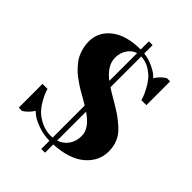

<svg xmlns="http://www.w3.org/2000/svg" viewBox="-245 -893 1085 1085"><g transform="rotate(45 297.5 -350.0)"><path d="M320 -780V-713Q356 -709 390 -693.5Q424 -678 440 -664L455 -650Q464 -666 477.5 -679.5Q491 -693 500 -699L510 -705H535V-515H495Q493 -522 489.5 -533.5Q486 -545 471 -574.5Q456 -604 438 -626.5Q420 -649 388.5 -668.5Q357 -688 320 -689V-443Q338 -431 383.5 -404.5Q429 -378 454 -361Q479 -344 510 -316Q541 -288 555.5 -254.5Q570 -221 570 -180Q570 -101 505.5 -46.5Q441 8 320 14V80H290V15Q240 14 196.5 -2Q153 -18 134 -34L115 -50Q106 -34 92.5 -20.5Q79 -7 70 -1L60 5H35V-185H75Q77 -178 81 -166Q85 -154 101 -124Q117 -94 137.5 -71Q158 -48 195 -29Q232 -10 275 -10Q285 -10 290 -11V-267Q279 -274 251 -290Q223 -306 208.5 -314.5Q194 -323 169 -340.5Q144 -358 130.5 -370.5Q117 -383 99.5 -403Q82 -423 72.5 -442.5Q63 -462 56.5 -487Q50 -512 50 -540Q50 -615 112 -664.5Q174 -714 290 -715V-780ZM400 -135Q400 -194 320 -248V-17Q357 -29 378.5 -60Q400 -91 400 -135ZM220 -580Q220 -517 290 -464V-686Q260 -677 240 -648Q220 -619 220 -580Z"/></g></svg>

Font: Yeseva One
Style: Regular
Weight: 400
Designer: Jovanny Lemonad
Foundry: Jovanny Lemonad
Version: Version 2.000